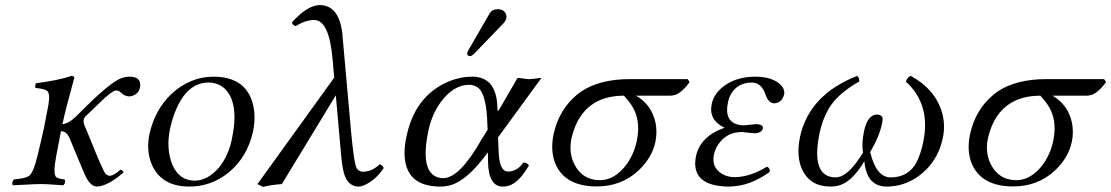

<svg xmlns="http://www.w3.org/2000/svg" viewBox="-20 -718 4335 749"><path d="M199.2 -108.9Q186 -38.6 199.2 -26.9Q207.5 -20.5 231.9 -18.1Q237.8 -6.3 227.1 4.9Q218.3 4.4 198.7 2.9Q161.1 0 140.1 0Q116.7 0 79.1 2.4Q47.9 4.4 29.8 4.9Q23.9 -6.8 34.7 -18.1Q83.5 -22 96.7 -34.7Q111.8 -50.8 126 -108.9Q142.1 -175.3 151.9 -220.7Q157.7 -248.5 168.5 -307.1Q176.8 -354.5 163.1 -364.3Q152.3 -371.6 117.7 -375Q116.7 -387.2 119.6 -393.1Q209.5 -404.8 258.8 -421.9Q270 -420.9 270 -415Q269.5 -413.6 242.2 -311.5Q232.4 -274.9 223.6 -233.9Q246.6 -235.4 274.9 -262.2L320.3 -307.1Q412.6 -397.5 453.1 -413.1Q470.2 -418.9 485.8 -418.9Q533.7 -418.9 525.9 -376Q525.4 -374.5 525.4 -374Q521 -353.5 498 -344.7Q490.7 -342.3 484.9 -341.8Q465.3 -342.8 452.6 -356Q444.8 -364.7 433.6 -365.2Q416.5 -365.2 359.4 -308.1Q356.4 -305.2 354.5 -303.2L311.5 -262.2Q307.6 -257.3 306.2 -249Q304.2 -237.3 316.4 -212.9L361.8 -102.1Q385.7 -46.9 391.6 -40Q399.4 -32.7 408.7 -32.2Q425.8 -33.7 449.7 -56.2Q459.5 -53.2 460.9 -48.3Q461.4 -46.4 461.4 -44.9Q401.9 7.3 358.9 9.8Q334.5 9.8 315.4 -27.3Q308.6 -41 300.8 -60.1L254.4 -171.9Q243.2 -202.1 224.6 -205.6Q220.7 -206.1 217.8 -206.1Q212.4 -178.2 199.2 -108.9Z M563 -194.8Q584 -290 649.4 -352.1Q721.7 -418.5 812.5 -418.9Q934.6 -418.9 964.8 -318.8Q980 -267.1 966.8 -204.1Q944.8 -104.5 870.6 -43.9Q802.7 9.8 719.2 9.8Q608.9 9.8 571.8 -77.1Q549.8 -130.4 563 -194.8ZM793.5 -396Q708 -396 662.6 -280.3Q650.9 -250 643.6 -216.8Q627 -138.2 652.3 -75.7Q678.7 -14.2 738.3 -13.2Q790.5 -13.2 834.5 -64.9Q870.1 -108.4 884.3 -173.8Q914.1 -314.9 857.9 -371.1Q832 -395.5 793.5 -396Z M1476.6 -62Q1444.8 -15.1 1402.3 3.9Q1389.2 9.8 1379.4 9.8Q1337.4 9.8 1322.3 -40.5Q1314.5 -67.9 1310.1 -120.1L1290 -346.2L1079.6 0Q1035.6 3.4 1005.9 11.2L984.4 0L1283.7 -415L1277.3 -487.8Q1264.2 -639.2 1205.6 -640.1Q1170.9 -639.6 1133.3 -616.2Q1120.1 -620.1 1119.6 -629.9Q1119.6 -631.3 1119.6 -631.8Q1179.7 -697.3 1226.6 -698.2Q1305.7 -698.2 1316.4 -577.6Q1316.4 -575.7 1316.4 -575.2L1349.6 -204.1Q1360.8 -81.1 1371.6 -61.5Q1380.4 -48.3 1395.5 -47.9Q1432.1 -48.8 1460.9 -77.1Q1474.6 -72.8 1476.6 -62Z M1920.9 -682.1Q1946.8 -682.1 1954.6 -661.1Q1956.5 -653.8 1955.6 -647Q1952.6 -636.7 1945.8 -628.9L1828.1 -506.8Q1820.3 -499.5 1814 -499Q1803.2 -499 1802.7 -508.8Q1802.7 -510.7 1802.7 -512.2Q1804.2 -516.6 1807.1 -522L1889.6 -665Q1899.9 -681.6 1920.9 -682.1ZM1922.9 -182.1 1925.3 -127Q1927.7 -49.8 1961.4 -48.8Q1992.2 -48.8 2014.6 -74.7Q2018.6 -79.6 2022 -84Q2036.6 -83 2043.5 -73.2Q2003.4 -2 1959.5 7.8Q1949.7 9.8 1939 9.8Q1885.7 7.8 1883.8 -86.9L1883.3 -124Q1804.2 -14.6 1737.8 4.4Q1718.3 9.8 1698.2 9.8Q1561 9.8 1558.1 -117.2Q1557.6 -149.4 1565.9 -187Q1598.1 -337.9 1718.8 -395Q1770 -418.9 1822.3 -418.9Q1907.7 -418.9 1918.9 -320.8Q1920.4 -306.2 1920.9 -290Q1920.9 -280.3 1926.3 -289.6Q1927.2 -291 1928.2 -292L1999 -414.1Q2005.9 -414.1 2021.5 -411.6Q2037.1 -409.2 2043.9 -409.2Q2051.3 -409.2 2069.8 -411.6Q2086.4 -414.1 2092.3 -414.1ZM1882.3 -211.9 1881.3 -231.9Q1878.4 -349.6 1844.7 -376Q1830.1 -386.7 1810.5 -387.2Q1749 -387.2 1698.7 -318.8Q1665 -272 1651.4 -209Q1618.2 -51.8 1685.5 -26.9Q1697.3 -22.9 1710 -22.9Q1773.9 -24.9 1857.9 -172.9Z M2591.3 -344.7H2461.4Q2522.9 -309.1 2537.6 -237.3Q2544.4 -201.7 2536.6 -164.1Q2523.4 -102.1 2469.7 -51.8Q2403.3 9.3 2308.1 9.3Q2189.9 9.3 2149.9 -71.8Q2125 -124 2139.6 -194.8Q2160.6 -290.5 2231.4 -349.1Q2295.4 -401.9 2408.2 -408.7Q2420.9 -409.2 2432.6 -409.2H2662.6L2670.4 -397.9Q2637.7 -353.5 2609.9 -346.7Q2600.6 -344.7 2591.3 -344.7ZM2319.8 -15.1Q2378.9 -15.1 2425.3 -78.1Q2453.1 -117.7 2463.9 -167Q2482.4 -253.4 2440.4 -312.5Q2429.7 -327.6 2414.1 -344.7Q2274.9 -344.7 2224.6 -226.6Q2215.3 -204.1 2209.5 -179.2Q2195.8 -114.3 2228.5 -63.5Q2259.8 -15.6 2319.8 -15.1Z M2765.1 -115.2Q2754.4 -65.4 2796.9 -39.6Q2818.8 -26.9 2845.7 -26.9Q2905.8 -27.3 2972.2 -67.9Q2984.9 -61 2982.9 -47.9Q2908.2 7.8 2826.7 9.8Q2694.3 9.8 2691.9 -77.6Q2691.9 -92.8 2694.8 -107.9Q2709 -174.8 2779.3 -208.5Q2792 -214.4 2805.7 -219.2V-220.2Q2743.7 -249.5 2756.3 -312Q2766.1 -358.4 2814.9 -389.6Q2860.8 -418.5 2924.8 -418.9Q2998 -418.9 3029.3 -382.8Q3042.5 -366.2 3039.1 -350.1Q3030.3 -316.9 3001 -314.9Q2981 -314.9 2969.7 -340.3Q2968.8 -342.8 2967.3 -346.2Q2952.1 -395 2914.1 -396Q2856.9 -396 2831.1 -350.1Q2823.2 -335.9 2819.8 -318.8Q2804.2 -245.1 2860.4 -231.4Q2870.6 -229 2881.3 -229Q2881.8 -229 2892.6 -230Q2927.7 -233.9 2931.6 -233.9Q2958 -232.4 2956.1 -216.8Q2950.2 -198.2 2922.9 -198.2Q2918.9 -198.2 2900.4 -200.2Q2879.9 -202.6 2875 -203.1Q2813.5 -203.1 2780.8 -152.8Q2769.5 -135.3 2765.1 -115.2Z M3658.2 -180.2Q3638.2 -85 3562.5 -30.3Q3506.3 9.8 3439 9.8Q3361.8 9.8 3352.1 -86.9Q3352.1 -88.4 3351.6 -88.9Q3302.2 -4.9 3246.6 7.3Q3233.4 9.8 3219.7 9.8Q3141.6 9.8 3109.9 -55.2Q3085 -107.9 3101.1 -185.1Q3137.2 -348.6 3323.7 -421.9Q3333 -414.6 3332 -399.9Q3248.5 -353.5 3213.4 -294.9Q3189 -253.9 3177.2 -199.2Q3142.1 -27.3 3239.3 -25.9Q3276.9 -25.9 3320.3 -83.5Q3332.5 -100.1 3346.7 -122.1Q3340.3 -158.7 3351.1 -208Q3362.3 -259.8 3390.1 -269.5Q3395 -271 3399.4 -271Q3423.8 -271 3423.3 -252.9Q3422.9 -246.1 3420.9 -235.8Q3410.6 -186.5 3377.4 -129.9Q3375.5 -127 3374.5 -125Q3397.9 -26.9 3453.6 -25.9Q3524.9 -25.9 3556.2 -86.4Q3571.8 -117.2 3582 -166Q3611.3 -311 3513.7 -399.9Q3521.5 -418.9 3532.7 -421.9Q3620.6 -375 3650.9 -292Q3669.9 -237.8 3658.2 -180.2Z M4215.8 -344.7H4085.9Q4147.5 -309.1 4162.1 -237.3Q4168.9 -201.7 4161.1 -164.1Q4147.9 -102.1 4094.2 -51.8Q4027.8 9.3 3932.6 9.3Q3814.5 9.3 3774.4 -71.8Q3749.5 -124 3764.2 -194.8Q3785.2 -290.5 3856 -349.1Q3919.9 -401.9 4032.7 -408.7Q4045.4 -409.2 4057.1 -409.2H4287.1L4294.9 -397.9Q4262.2 -353.5 4234.4 -346.7Q4225.1 -344.7 4215.8 -344.7ZM3944.3 -15.1Q4003.4 -15.1 4049.8 -78.1Q4077.6 -117.7 4088.4 -167Q4106.9 -253.4 4064.9 -312.5Q4054.2 -327.6 4038.6 -344.7Q3899.4 -344.7 3849.1 -226.6Q3839.8 -204.1 3834 -179.2Q3820.3 -114.3 3853 -63.5Q3884.3 -15.6 3944.3 -15.1Z"/></svg>

Font: Linux Libertine Display Slanted O
Style: Slanted
Weight: 400
Designer: Philipp H. Poll
Foundry: Philipp H. Poll
Version: Version 5.0.9